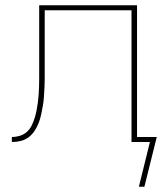

<svg xmlns="http://www.w3.org/2000/svg" viewBox="-20 -540 640 730"><path d="M529 170H508L550 0H480V-501H150V-273Q150 -256 150 -239Q150 -222 149 -205.5Q148 -189 147 -172Q146 -155 143 -138Q140 -121 136.5 -104.5Q133 -88 127 -72.5Q121 -57 111.5 -42.5Q102 -28 88.5 -18Q75 -8 58.5 -4Q42 0 25 0V-19Q40 -19 55 -23.5Q70 -28 81.5 -38Q93 -48 100 -62Q107 -76 111.5 -90.5Q116 -105 119 -120Q122 -135 124 -150.5Q126 -166 127 -181Q128 -196 128.5 -211.5Q129 -227 129 -242.5Q129 -258 129 -273V-520H501V-19H576Z"/></svg>

Font: Iosevka Thin Extended
Style: Regular
Weight: 100
Width: 7
Monospace: yes
Designer: Belleve Invis
Foundry: Belleve Invis
Version: Version 32.5.0; ttfautohint (v1.8.4)